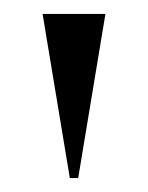

<svg xmlns="http://www.w3.org/2000/svg" viewBox="-20 -728 212 275"><path d="M80 -473 41 -708H131L92 -473Z"/></svg>

Font: Kalnia Thin Medium
Style: Regular
Weight: 500
Version: Version 1.105